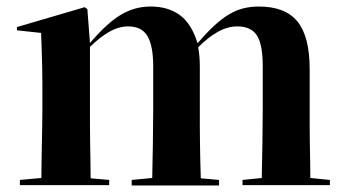

<svg xmlns="http://www.w3.org/2000/svg" viewBox="-20 -576 1065 589"><path d="M930 -238Q930 -216 930 -189.5Q930 -163 930.5 -135.5Q931 -108 931.5 -81Q932 -54 932 -30L992 -24V-8H724V-24L783 -30Q784 -79 785 -136.5Q786 -194 786 -238V-373Q786 -440 768 -467.5Q750 -495 708 -495Q678 -495 648.5 -478.5Q619 -462 588 -431Q591 -414 592 -400Q593 -386 593 -370V-238Q593 -216 593 -189.5Q593 -163 593.5 -135.5Q594 -108 594.5 -80.5Q595 -53 596 -29L652 -24V-7H384V-24L447 -30Q448 -79 449 -136.5Q450 -194 450 -238V-373Q450 -435 432.5 -465Q415 -495 373 -495Q344 -495 314.5 -478Q285 -461 256 -432V-238Q256 -217 256 -191Q256 -165 256.5 -137Q257 -109 257.5 -81.5Q258 -54 258 -29L315 -24V-8H41V-24L107 -30Q107 -55 107.5 -82.5Q108 -110 108.5 -137.5Q109 -165 109.5 -191Q110 -217 110 -238V-321Q110 -346 109.5 -365Q109 -384 108.5 -401.5Q108 -419 107.5 -436.5Q107 -454 106 -475L32 -483V-493L240 -554L248 -548L256 -444Q308 -505 350.5 -530.5Q393 -556 442 -556Q496 -556 532 -529.5Q568 -503 586 -443Q614 -476 638 -498Q662 -520 684.5 -533Q707 -546 729 -551Q751 -556 774 -556Q855 -556 892.5 -510Q930 -464 930 -364V-238Z"/></svg>

Font: XinYuGongZhangJiaSongA
Style: Regular
Weight: 900
Designer: XinYuGong
Foundry: Adobe Systems Incorporated
Version: Version 1.00